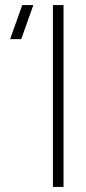

<svg xmlns="http://www.w3.org/2000/svg" viewBox="-20 -740 342 760"><path d="M189.5 0V-720H231.5V0ZM64 -585H20L68 -720H112Z"/></svg>

Font: Vela Sans GX ExtLt
Style: Regular
Weight: 200
Designer: Principal design: Mikhail Sharanda - project Manrope.
Design modification: Ravid Balaliev
Foundry: Mikhail Sharanda
Version: Version 1.001